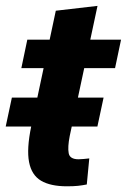

<svg xmlns="http://www.w3.org/2000/svg" viewBox="-45 -637 438 663"><path d="M28.7 -401.7 49.3 -500H373L352.3 -401.7ZM263.3 -90 254.7 0Q239.7 3 224.3 4.7Q209 6.3 186 6.3Q129.3 6.3 96.7 -13Q64 -32.3 55.3 -77.7Q46.7 -123 62.7 -200L147.7 -600L291.7 -616.7L195.7 -167Q188.3 -129 192.2 -108Q196 -87 226.3 -87Q235.3 -87 243.8 -88Q252.3 -89 263.3 -90ZM-25.3 -200 -4 -300H312.7L291.3 -200Z"/></svg>

Font: Epunda Sans Light
Style: Italic
Weight: 300
Italic angle: -12.0243°
Designer: Simon Atzbach
Foundry: typofactur
Version: Version 2.204